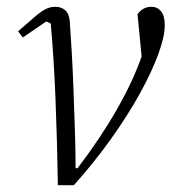

<svg xmlns="http://www.w3.org/2000/svg" viewBox="-20 -544 504 564"><path d="M150 0Q148 -130 143 -254Q138 -378 129 -475L116 -481L47 -434L33 -452L85 -497Q103 -512 115.5 -518Q128 -524 142 -524Q160 -524 171.5 -514Q183 -504 185 -481Q188 -439 191 -386.5Q194 -334 196 -277Q198 -220 200 -161.5Q202 -103 202 -50H208Q275 -138 323 -222Q371 -306 396 -378L384 -502Q399 -524 425 -524Q442 -524 453 -511Q464 -498 464 -469Q464 -437 445 -385Q426 -333 391 -269.5Q356 -206 306.5 -136.5Q257 -67 197 0Z"/></svg>

Font: IBM Plex Serif Light
Style: Italic
Weight: 300
Italic angle: -14°
Designer: Mike Abbink, Paul van der Laan, Pieter van Rosmalen
Foundry: Bold Monday
Version: Version 3.001